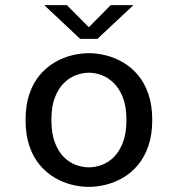

<svg xmlns="http://www.w3.org/2000/svg" viewBox="-20 -720 690 751"><path d="M327.5 11Q294.5 11 259.8 2.2Q225 -6.5 193 -25.5Q161 -44.5 135.2 -75.2Q109.5 -106 94.8 -149.5Q80 -193 80 -251Q80 -308.5 94.8 -352Q109.5 -395.5 135.2 -426Q161 -456.5 193 -475.5Q225 -494.5 259.8 -503.2Q294.5 -512 327.5 -512Q360.5 -512 395.2 -503.2Q430 -494.5 462.2 -475.5Q494.5 -456.5 520 -426Q545.5 -395.5 560.5 -352Q575.5 -308.5 575.5 -251Q575.5 -193 560.5 -149.5Q545.5 -106 520 -75.2Q494.5 -44.5 462.2 -25.5Q430 -6.5 395.2 2.2Q360.5 11 327.5 11ZM327.5 -65.5Q352.5 -65.5 378 -74.8Q403.5 -84 425.2 -105.5Q447 -127 460.8 -162.8Q474.5 -198.5 474.5 -251Q474.5 -303 460.8 -338.2Q447 -373.5 425.2 -395Q403.5 -416.5 378 -426Q352.5 -435.5 327.5 -435.5Q303 -435.5 277.2 -426Q251.5 -416.5 229.8 -395Q208 -373.5 194.5 -338.2Q181 -303 181 -251Q181 -198.5 194.5 -162.8Q208 -127 229.8 -105.5Q251.5 -84 277.2 -74.8Q303 -65.5 327.5 -65.5ZM153 -700H241.5L327.5 -613.5L413 -700H502L361 -568H293.5Z"/></svg>

Font: Trispace Thin
Style: Regular
Weight: 400
Version: Version 1.210